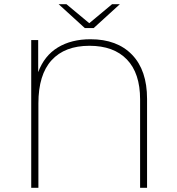

<svg xmlns="http://www.w3.org/2000/svg" viewBox="-20 -890 840 910"><path d="M677 -421V0H644V-419Q644 -543 581.5 -608Q519 -673 404 -673Q287 -673 224.5 -604.5Q162 -536 162 -400V0H128V-700H161V-548Q190 -626 254 -665Q318 -704 409 -704Q535 -704 606 -630.5Q677 -557 677 -421ZM548 -870 424 -757H382L258 -870H295L403 -780L511 -870Z"/></svg>

Font: Montserrat Alternates ExLight
Style: Regular
Weight: 275
Designer: Julieta Ulanovsky
Foundry: Julieta Ulanovsky
Version: Version 7.200